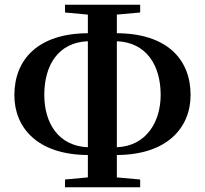

<svg xmlns="http://www.w3.org/2000/svg" viewBox="-20 -778 870 815"><path d="M353 -153C227 -158 168 -257 168 -375C168 -501 227 -598 353 -603ZM353 17H575V-16L476 -25V-120C690 -121 789 -236 789 -375C789 -526 689 -636 476 -637V-716L575 -725V-758H256V-725L353 -716V-637C142 -636 41 -526 41 -374C41 -236 139 -121 353 -120V-25L256 -16V17ZM476 -603C602 -598 662 -500 662 -375C662 -262 602 -158 476 -153Z"/></svg>

Font: Source Han Serif CN
Style: Bold
Weight: 700
Designer: Ryoko NISHIZUKA 西塚涼子 (kana & ideographs); Frank Grießhammer (Latin, Greek & Cyrillic); Wenlong ZHANG 张文龙 (bopomofo); San
Foundry: Adobe
Version: Version 2.003;hotconv 1.1.1;makeotfexe 2.6.0